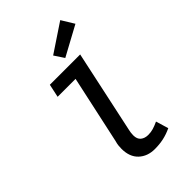

<svg xmlns="http://www.w3.org/2000/svg" viewBox="-276 -1038 1151 1151"><g transform="rotate(-45 300.0 -462.0)"><path d="M325 12Q263 12 223.5 -25Q184 -62 184 -131Q184 -144 185.5 -158Q187 -172 192 -189L286 -622H134L152 -706H409L296 -179Q294 -170 292.5 -160Q291 -150 291 -138Q291 -106 309.5 -91Q328 -76 357 -76Q380 -76 400 -82Q420 -88 446 -100L470 -20Q434 -3 399 4.5Q364 12 325 12ZM331 -754 290 -816 470 -936 519 -856Z"/></g></svg>

Font: Source Code Pro Semibold
Style: Italic
Weight: 600
Italic angle: -11°
Monospace: yes
Designer: Paul D. Hunt, Teo Tuominen
Foundry: Adobe Systems Incorporated
Version: Version 1.050;PS 1.000;hotconv 16.6.51;makeotf.lib2.5.65220